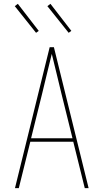

<svg xmlns="http://www.w3.org/2000/svg" viewBox="-20 -981 540 1001"><path d="M58 0 239 -735H261L442 0H422L362 -242H138L78 0ZM358 -260 301 -490Q288 -543 275.5 -595.5Q263 -648 250 -700Q237 -648 224.5 -595.5Q212 -543 199 -490L142 -260ZM338 -810 227 -949 243 -961 352 -820ZM168 -810 57 -949 73 -961 182 -820Z"/></svg>

Font: Iosevka SS04 Thin
Style: Regular
Weight: 100
Monospace: yes
Designer: Belleve Invis
Foundry: Belleve Invis
Version: Version 19.0.0; ttfautohint (v1.8.4)